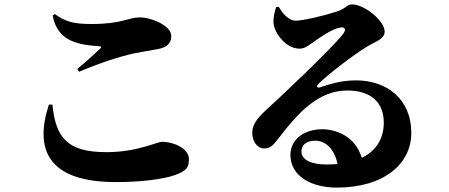

<svg xmlns="http://www.w3.org/2000/svg" viewBox="-20 -797 2040 872"><path d="M219 -727C241 -609 333 -594 430 -587C441 -586 442 -583 434 -575C409 -552 364 -510 331 -484L339 -471C438 -513 526 -541 591 -555C621 -561 663 -568 697 -574C739 -582 758 -601 758 -634C758 -680 668 -718 615 -718C562 -718 535 -688 396 -688C314 -688 279 -698 229 -733ZM218 -322C233 -174 283 -106 463 -106C606 -106 690 -153 718 -153C761 -153 838 -127 838 -74C838 -35 826 -21 775 -2C716 19 610 30 507 30C195 30 136 -120 202 -322Z M1321 -703C1295 -703 1265 -732 1246 -766L1234 -765C1226 -738 1222 -722 1222 -696C1222 -657 1272 -576 1341 -576C1365 -576 1383 -592 1402 -605C1438 -630 1486 -665 1526 -672C1544 -675 1557 -666 1536 -640C1478 -568 1253 -356 1186 -295C1147 -259 1128 -232 1126 -200C1123 -156 1149 -124 1176 -123C1205 -122 1217 -132 1246 -170C1331 -281 1424 -386 1557 -386C1668 -386 1723 -329 1723 -240C1723 -175 1695 -115 1623 -80C1595 -176 1509 -210 1443 -210C1364 -210 1299 -166 1299 -93C1299 1 1391 55 1510 55C1725 55 1848 -54 1848 -193C1848 -349 1735 -432 1597 -432C1514 -432 1459 -407 1432 -400C1421 -397 1414 -404 1427 -417C1461 -451 1579 -545 1653 -589C1685 -608 1727 -620 1727 -653C1727 -703 1635 -777 1579 -777C1554 -777 1556 -760 1508 -744C1450 -725 1356 -703 1321 -703ZM1513 -52C1497 -51 1480 -50 1462 -50C1396 -50 1349 -70 1349 -109C1349 -139 1372 -158 1411 -158C1464 -158 1501 -113 1513 -52Z"/></svg>

Font: Noto Serif SC Black
Style: Regular
Weight: 900
Designer: Ryoko NISHIZUKA 西塚涼子 (kana & ideographs); Frank Grießhammer (Latin, Greek & Cyrillic); Wenlong ZHANG 张文龙 (bopomofo); San
Foundry: Adobe
Version: Version 2.001;hotconv 1.1.0;makeotfexe 2.6.0